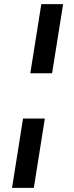

<svg xmlns="http://www.w3.org/2000/svg" viewBox="-20 -725 357 925"><path d="M126 -372 179 -705H284L231 -372ZM38 180 91 -154H196L143 180Z"/></svg>

Font: Nunito Sans 10pt SemiExpanded SemiBold
Style: Italic
Weight: 600
Width: 6
Italic angle: -9°
Designer: Vernon Adams
Foundry: Vernon Adams
Version: Version 3.101;gftools[0.9.27]